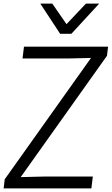

<svg xmlns="http://www.w3.org/2000/svg" viewBox="-30 -1037 615 1057"><path d="M516 -851ZM363 -851H301L192 -1017H258L336 -904L443 -1017H516ZM473 0H-10L-4 -50L471 -718L345 -715H94L102 -780H565L559 -730L84 -62L210 -65H481Z"/></svg>

Font: Tanohe Sans
Style: Italic
Weight: 400
Designer: Village Type and Design LLC & Cristiano Sobral
Foundry: Cooper Hewitt Smithsonian Design Museum
Version: Version 1.00;September 29, 2021;FontCreator 13.0.0.2655 64-b